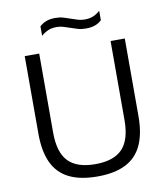

<svg xmlns="http://www.w3.org/2000/svg" viewBox="-99 -1006 951 1097"><g transform="rotate(-10 377.0 -457.0)"><path d="M378 9.5Q278 9.5 213.5 -22.8Q149 -55 118 -121.2Q87 -187.5 87 -289.5V-740H171V-281Q171 -166.5 221.2 -114.2Q271.5 -62 378 -62Q484.5 -62 534.8 -114.2Q585 -166.5 585 -281V-740H667.5V-289.5Q667.5 -187.5 636.5 -121.2Q605.5 -55 541.5 -22.8Q477.5 9.5 378 9.5ZM459 -834.5Q434 -834.5 412.2 -840.8Q390.5 -847 370 -854.5Q351.5 -861 333.2 -866.5Q315 -872 295.5 -872Q267 -872 246 -863.2Q225 -854.5 205 -837V-892Q222 -908 244 -916.2Q266 -924.5 297 -924.5Q322 -924.5 343.8 -918Q365.5 -911.5 386 -904Q404.5 -897.5 422.8 -892Q441 -886.5 460.5 -886.5Q489 -886.5 510 -895Q531 -903.5 551 -921.5V-866.5Q534.5 -850.5 512.2 -842.5Q490 -834.5 459 -834.5Z"/></g></svg>

Font: Encode Sans SemiExpanded
Style: Regular
Weight: 400
Width: 6
Designer: Multiple Designers
Foundry: Impallari Type
Version: Version 3.002